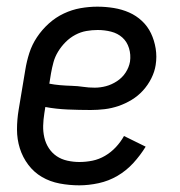

<svg xmlns="http://www.w3.org/2000/svg" viewBox="-20 -548 540 576"><path d="M218 8Q188 8 159 2.5Q130 -3 106 -17Q82 -31 65 -53.5Q48 -76 39.5 -103Q31 -130 31 -159.5Q31 -189 36 -219L56 -339Q60 -364 68 -389Q76 -414 91 -436.5Q106 -459 126.5 -477.5Q147 -496 171.5 -507.5Q196 -519 221.5 -523.5Q247 -528 272 -528Q297 -528 321.5 -524Q346 -520 367.5 -510.5Q389 -501 406 -485Q423 -469 433 -448Q443 -427 447 -402.5Q451 -378 447 -353Q444 -333 434 -313Q424 -293 409 -276.5Q394 -260 375 -248.5Q356 -237 335.5 -230Q315 -223 294 -220.5Q273 -218 252 -218Q218 -218 183 -219.5Q148 -221 116 -227L113 -208Q110 -189 109.5 -171Q109 -153 113 -135.5Q117 -118 126.5 -103.5Q136 -89 150 -79.5Q164 -70 182 -66Q200 -62 218 -62Q238 -62 257.5 -66Q277 -70 295 -80.5Q313 -91 327.5 -106.5Q342 -122 352 -140L417 -108Q401 -82 380 -59Q359 -36 332.5 -20.5Q306 -5 276 1.5Q246 8 218 8ZM264 -285Q281 -285 298 -289.5Q315 -294 331 -304.5Q347 -315 357 -330.5Q367 -346 370 -363Q373 -384 367 -403.5Q361 -423 347 -435.5Q333 -448 313.5 -453Q294 -458 273 -458Q256 -458 239 -455Q222 -452 206 -443.5Q190 -435 177 -422Q164 -409 154.5 -393.5Q145 -378 140.5 -361.5Q136 -345 133 -328L128 -297Q143 -294 160.5 -292.5Q178 -291 195.5 -290.5Q213 -290 229.5 -287.5Q246 -285 264 -285Z"/></svg>

Font: Iosevka SS18
Style: Italic
Weight: 400
Italic angle: -9°
Monospace: yes
Designer: Belleve Invis
Foundry: Belleve Invis
Version: Version 25.1.1; ttfautohint (v1.8.4)